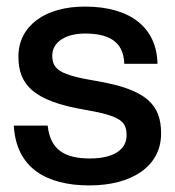

<svg xmlns="http://www.w3.org/2000/svg" viewBox="-20 -552 532 584"><path d="M252 12C378 12 470 -44 470 -146C470 -233 427 -280 271 -306C164 -324 139 -340 139 -383C139 -426 183 -450 238 -450C303 -450 356 -431 358 -358H459C457 -466 379 -532 238 -532C118 -532 36 -474 36 -380C36 -297 78 -245 239 -218C350 -199 365 -181 365 -140C365 -95 322 -70 254 -70C177 -70 133 -96 125 -170H22C29 -42 120 12 252 12Z"/></svg>

Font: Aspekta 500
Style: Regular
Weight: 500
Designer: Ivo Dolenc
Version: Version 2.100